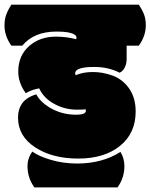

<svg xmlns="http://www.w3.org/2000/svg" viewBox="-63 -670 652 832"><path d="M459 -11.7Q476.1 16.1 476.1 50.3Q476.1 100.1 446.3 142.1H85.9Q56.2 100.6 56.2 50.3Q56.2 15.6 77.1 -13.2Q105 7.3 158 22.9Q210.9 38.6 271.5 38.6Q379.9 38.6 459 -11.7ZM309.1 -189.9Q309.1 -191.4 308.1 -196.3Q296.9 -194.8 270.5 -194.8Q220.2 -194.8 176.8 -217.3Q127 -242.7 106.9 -287.1Q72.8 -281.2 48.8 -266.1Q16.1 -310.5 16.1 -359.9Q16.1 -428.2 62.5 -469.7Q108.9 -511.2 179.2 -511.2Q226.1 -511.2 267.1 -500Q268.6 -503.9 268.6 -506.8Q268.6 -522.5 231.9 -529.8Q212.4 -533.2 182.1 -533.2Q84 -533.2 33.7 -472.2H-13.7Q-43.5 -513.7 -43.5 -560.1Q-43.5 -585 -36.4 -605.2Q-29.3 -625.5 -13.7 -649.9H538.6Q554.2 -626 561.5 -606.4Q568.8 -586.9 568.8 -560.1Q568.8 -514.2 538.6 -472.2H485.8V-414.1Q485.8 -394 477.5 -377.4Q469.2 -360.8 455.1 -355Q406.7 -379.9 345.2 -379.9Q262.7 -379.9 262.7 -352.1Q262.7 -348.1 265.1 -344.2Q297.4 -357.9 339.4 -357.9Q381.3 -357.9 422.6 -343.3Q463.9 -328.6 491.2 -293.9Q524.9 -251 524.9 -187Q524.9 -92.3 456.8 -37.6Q388.7 17.1 276.1 17.1Q163.6 17.1 89.4 -31.5Q15.1 -80.1 15.1 -160.2Q15.1 -196.3 31.7 -220.2Q50.3 -248 94.2 -261.2Q110.8 -229.5 149.4 -205.6Q201.7 -172.9 267.1 -172.9Q309.1 -172.9 309.1 -189.9Z"/></svg>

Font: Modak
Style: Regular
Weight: 400
Version: Version 1.036;PS Version 1.000;hotconv 1.0.79;makeotf.lib2.5